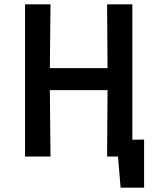

<svg xmlns="http://www.w3.org/2000/svg" viewBox="-20 -719 730 882"><path d="M95 0V-699H212L209 -406H474L472 -699H588V-77L642 -78V143H534L522 0H472L474 -305H209L212 0Z"/></svg>

Font: Ruda
Style: Bold
Weight: 700
Designer: Mariela Monsalve and Angelina Sanchez
Foundry: Mariela Monsalve and Angelina Sanchez
Version: Version 2.000